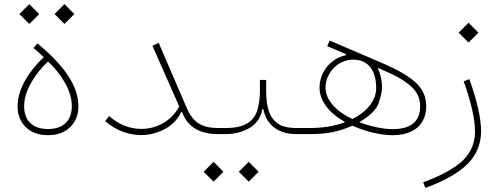

<svg xmlns="http://www.w3.org/2000/svg" viewBox="-20 -648 2415 928"><path d="M121.6 -532.2 169.4 -580.1 121.6 -627.9 73.7 -580.1ZM291.5 -532.2 339.4 -580.1 291.5 -627.9 243.7 -580.1ZM211.9 5.4C257.3 5.4 293 -7.8 319.3 -33.7C345.7 -59.6 358.9 -93.3 358.9 -134.8C358.9 -230 295.4 -326.7 160.6 -438.5L142.1 -416C159.2 -401.9 175.3 -387.2 191.4 -371.6C124 -308.1 64.9 -221.2 64.9 -134.8C64.9 -93.3 78.1 -59.6 104.5 -33.7C130.9 -7.8 166.5 5.4 211.9 5.4ZM211.9 -24.4C135.3 -24.4 96.7 -67.4 96.7 -134.3C96.7 -170.9 107.9 -208.5 129.9 -247.1C151.9 -285.6 179.2 -319.8 211.9 -350.6C245.6 -319.8 272.9 -285.2 294.9 -246.6C316.4 -208 327.1 -170.4 327.1 -134.3C327.1 -67.4 288.6 -24.4 211.9 -24.4Z M716.8 -426.8 846.2 -133.3C827.1 -98.1 800.8 -71.3 768.1 -52.7C735.4 -34.2 700.2 -24.9 663.1 -24.9C610.8 -24.9 555.2 -43.9 507.8 -86.9L488.3 -63C540.5 -16.6 603 4.9 662.1 4.9C701.7 4.9 739.7 -4.9 775.9 -23.9C812 -43 838.4 -70.3 855.5 -106H860.4C887.7 -29.8 951.7 0 1032.2 0H1042.5V-29.3H1032.2C995.6 -29.3 965.3 -36.1 941.9 -50.3C918.5 -64 898.9 -88.9 882.8 -125.5L747.1 -440.9Z M1266.6 -261.7H1236.3V-209C1236.3 -173.3 1231.9 -142.1 1223.6 -115.2C1206.5 -61 1163.1 -29.3 1071.8 -29.3H1042.5C1036.1 -29.3 1032.7 -24.4 1032.7 -14.6C1032.7 -4.9 1036.1 0 1042.5 0H1071.8C1115.2 0 1153.8 -10.3 1187.5 -30.3C1220.7 -50.3 1240.7 -80.6 1248 -120.1H1252.9C1268.1 -41.5 1328.1 0 1410.6 0H1459.5V-29.3H1412.6C1372.6 -29.3 1342.3 -36.6 1321.3 -51.8C1279.3 -81.5 1266.6 -137.2 1266.6 -209ZM1012.2 230 1060.1 182.1 1012.2 134.3 964.4 182.1ZM1182.1 230 1230 182.1 1182.1 134.3 1134.3 182.1Z M1459.5 -29.3C1453.1 -29.3 1449.7 -24.4 1449.7 -14.6C1449.7 -4.9 1453.1 0 1459.5 0H1481.4C1522 0 1557.1 -2.9 1586.9 -9.3C1616.7 -15.1 1648.4 -25.4 1683.1 -40.5C1749 -11.2 1819.8 5.4 1877 5.4C1980.5 5.4 2040 -46.4 2040 -134.8C2040 -164.6 2032.7 -191.4 2017.6 -215.3C1987.8 -262.7 1920.9 -304.7 1803.2 -353.5L1573.2 -452.1L1561.5 -424.8L1652.3 -386.2V-381.3C1614.7 -373 1584.5 -354.5 1560.5 -325.2C1536.6 -295.4 1524.4 -261.7 1524.4 -224.1C1524.4 -162.1 1568.8 -102.5 1648.4 -57.6C1620.6 -47.4 1593.3 -40.5 1566.9 -36.1C1540 -31.7 1509.3 -29.3 1473.6 -29.3ZM1683.1 -72.8C1600.6 -111.8 1553.2 -167.5 1553.2 -224.1C1553.2 -296.4 1615.7 -359.9 1686 -359.9C1757.8 -359.9 1798.3 -310.1 1798.3 -222.2C1798.3 -164.1 1754.9 -107.9 1683.1 -72.8ZM1716.8 -57.6C1768.6 -87.9 1799.8 -119.1 1810.5 -150.9C1821.3 -182.6 1826.7 -208.5 1826.7 -227.5C1826.7 -257.3 1819.8 -288.1 1805.7 -320.3C1959 -256.8 2010.7 -209 2010.7 -134.8C2010.7 -61 1966.3 -23.9 1877.4 -23.9C1830.6 -23.9 1771 -36.6 1716.8 -57.6Z M2221.2 -254.9C2257.8 -152.3 2275.9 -70.8 2275.9 -10.7C2275.9 43 2256.3 88.9 2217.8 127C2178.7 164.6 2114.7 200.2 2025.4 232.9L2036.1 260.3C2130.4 225.6 2198.7 186.5 2241.2 143.1C2283.7 99.6 2305.2 46.9 2305.2 -14.2C2305.2 -76.2 2286.1 -160.2 2248.5 -265.6ZM2244.6 -442.4 2292.5 -490.2 2244.6 -538.1 2196.8 -490.2Z"/></svg>

Font: Estedad Thin
Style: Regular
Weight: 100
Designer: Amin Abedi
Version: Version 7.3